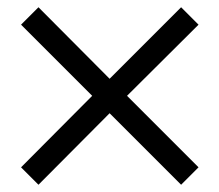

<svg xmlns="http://www.w3.org/2000/svg" viewBox="-20 -517 604 529"><path d="M38 -449 86 -497 282 -300 479 -497 527 -449 330 -253 527 -56 479 -8 282 -205 86 -8 38 -56 234 -253Z"/></svg>

Font: Klingon pIqaD HaSta
Style: Regular
Weight: 400
Width: 0
Designer: Mike Neff (qa'vaj)
Foundry: Mike Neff and Michael Everson
Version: Version 2.003